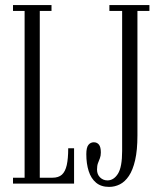

<svg xmlns="http://www.w3.org/2000/svg" viewBox="-20 -720 628 753"><path d="M31 0V-23H76.5V-677H31V-700H182V-677H136V-23H185.5Q209.5 -23 222.8 -35Q236 -47 241.8 -72.5Q247.5 -98 247.5 -138.5H270.5V0ZM408 13Q376.5 13 356.8 -3.5Q337 -20 327.8 -49Q318.5 -78 318.5 -115.5Q318.5 -141.5 326.8 -151.8Q335 -162 348 -162Q360.5 -162 368 -152.8Q375.5 -143.5 375.5 -122Q375.5 -109 371.8 -99.5Q368 -90 364.2 -80Q360.5 -70 360.5 -55Q360.5 -36 372.5 -24.2Q384.5 -12.5 401.5 -12.5Q426 -12.5 442.5 -38.5Q459 -64.5 459 -128V-677H409V-700H566V-677H519V-189Q519 -131 510 -92Q501 -53 485.5 -30Q470 -7 450 3Q430 13 408 13Z"/></svg>

Font: Imbue 48pt Light
Style: Regular
Weight: 300
Designer: Tyler Finck
Foundry: Etcetera Type Company
Version: Version 1.102